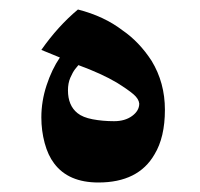

<svg xmlns="http://www.w3.org/2000/svg" viewBox="-20 -376 420 404"><path d="M305 -51Q271 8 187 8Q124 8 94 -32Q81 -49 74 -75Q67 -101 67 -129Q67 -163 78 -196.5Q89 -230 106 -255L67 -271Q102 -321 144 -356Q199 -342 238 -312Q273 -288 299 -248Q327 -202 327 -145Q327 -87 305 -51ZM145 -239Q143 -237 138 -230.5Q133 -224 128 -212.5Q123 -201 123 -186Q123 -154 143 -138Q154 -129 175 -125Q196 -121 220 -121Q243 -121 258 -132Q273 -143 273 -158Q272 -168 261 -177.5Q250 -187 226 -202Q194 -221 145 -239Z"/></svg>

Font: Mirza SemiBold
Style: Regular
Weight: 600
Designer: Arabic design by Kourosh Beigpour, Latin design by Eduardo Tunni, engineering by Lasse Fister
Version: Version 1.0010g